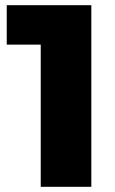

<svg xmlns="http://www.w3.org/2000/svg" viewBox="-20 -720 444 740"><path d="M332 -700H6V-548H137V0H332Z"/></svg>

Font: Montserrat-Alt1 ExtBd
Style: Regular
Weight: 800
Designer: Differentunic
Foundry: Differentunic
Version: Version 7.222